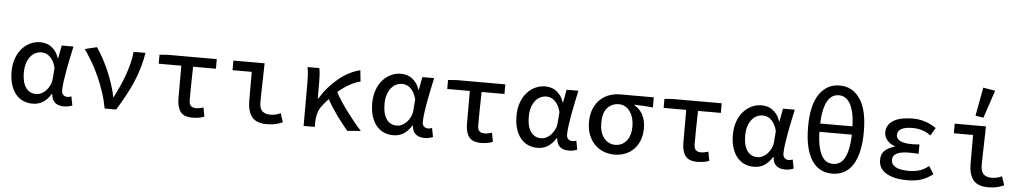

<svg xmlns="http://www.w3.org/2000/svg" viewBox="-41 -1193 8483 1591"><g transform="rotate(5 4200.0 -397.5)"><path d="M249 12Q205 12 169 -4.5Q133 -21 107.5 -52.5Q82 -84 67.5 -130.5Q53 -177 53 -237Q53 -300 71 -349Q89 -398 119 -431.5Q149 -465 188 -483Q227 -501 269 -501Q293 -501 316 -495Q339 -489 359.5 -474.5Q380 -460 397 -437Q414 -414 425 -381H428L448 -489H546Q536 -442 525 -390.5Q514 -339 505 -289Q496 -239 490 -195Q484 -151 484 -119Q484 -94 498 -81.5Q512 -69 532 -69Q540 -69 548.5 -71Q557 -73 565 -76L579 -2Q568 3 550.5 7.5Q533 12 509 12Q464 12 436.5 -10Q409 -32 405 -83H402Q371 -34 334 -11Q297 12 249 12ZM271 -70Q294 -70 316 -81Q338 -92 355.5 -111.5Q373 -131 384.5 -156Q396 -181 398 -210L405 -300Q396 -335 382 -358Q368 -381 351.5 -394.5Q335 -408 318 -413Q301 -418 286 -418Q261 -418 237.5 -407Q214 -396 195.5 -373.5Q177 -351 166 -317Q155 -283 155 -238Q155 -157 186 -113.5Q217 -70 271 -70Z M848 0Q835 -71 813 -137Q791 -203 764 -263Q737 -323 705.5 -376.5Q674 -430 641 -477L741 -501Q767 -463 793.5 -414.5Q820 -366 842.5 -313.5Q865 -261 883 -206.5Q901 -152 911 -101H915Q938 -147 960 -195.5Q982 -244 999.5 -293.5Q1017 -343 1029.5 -392Q1042 -441 1046 -489H1145Q1135 -425 1117.5 -365.5Q1100 -306 1075 -246.5Q1050 -187 1017 -126.5Q984 -66 944 0Z M1578 12Q1507 12 1478.5 -27Q1450 -66 1450 -138V-409H1262V-484L1333 -489H1738V-409H1548Q1546 -335 1545 -265Q1544 -195 1544 -132Q1544 -98 1558.5 -83.5Q1573 -69 1602 -69Q1617 -69 1631.5 -72Q1646 -75 1663 -80L1677 -5Q1658 3 1632.5 7.5Q1607 12 1578 12Z M2198 12Q2110 12 2073 -35Q2036 -82 2036 -171V-409H1876V-489H2136Q2135 -448 2134 -405Q2133 -362 2132 -320Q2131 -278 2130 -238.5Q2129 -199 2129 -165Q2129 -114 2152 -91.5Q2175 -69 2222 -69Q2239 -69 2261 -73.5Q2283 -78 2305 -89L2329 -15Q2303 -4 2272 4Q2241 12 2198 12Z M2867 9Q2847 -15 2824 -43.5Q2801 -72 2778 -104Q2755 -136 2732.5 -170.5Q2710 -205 2691 -240Q2677 -225 2663 -208Q2649 -191 2635 -173Q2616 -148 2606 -112Q2596 -76 2596 -26V0H2503V-350Q2503 -379 2501.5 -416.5Q2500 -454 2493 -489H2591Q2596 -468 2598 -437Q2600 -406 2600 -373V-236H2604Q2634 -286 2671.5 -329.5Q2709 -373 2751 -407.5Q2793 -442 2839 -466Q2885 -490 2931 -501L2941 -408Q2849 -384 2756 -304Q2776 -266 2803 -225.5Q2830 -185 2859.5 -145.5Q2889 -106 2919.5 -68.5Q2950 -31 2979 0Z M3249 12Q3205 12 3169 -4.5Q3133 -21 3107.5 -52.5Q3082 -84 3067.5 -130.5Q3053 -177 3053 -237Q3053 -300 3071 -349Q3089 -398 3119 -431.5Q3149 -465 3188 -483Q3227 -501 3269 -501Q3293 -501 3316 -495Q3339 -489 3359.5 -474.5Q3380 -460 3397 -437Q3414 -414 3425 -381H3428L3448 -489H3546Q3536 -442 3525 -390.5Q3514 -339 3505 -289Q3496 -239 3490 -195Q3484 -151 3484 -119Q3484 -94 3498 -81.5Q3512 -69 3532 -69Q3540 -69 3548.5 -71Q3557 -73 3565 -76L3579 -2Q3568 3 3550.5 7.5Q3533 12 3509 12Q3464 12 3436.5 -10Q3409 -32 3405 -83H3402Q3371 -34 3334 -11Q3297 12 3249 12ZM3271 -70Q3294 -70 3316 -81Q3338 -92 3355.5 -111.5Q3373 -131 3384.5 -156Q3396 -181 3398 -210L3405 -300Q3396 -335 3382 -358Q3368 -381 3351.5 -394.5Q3335 -408 3318 -413Q3301 -418 3286 -418Q3261 -418 3237.5 -407Q3214 -396 3195.5 -373.5Q3177 -351 3166 -317Q3155 -283 3155 -238Q3155 -157 3186 -113.5Q3217 -70 3271 -70Z M3978 12Q3907 12 3878.5 -27Q3850 -66 3850 -138V-409H3662V-484L3733 -489H4138V-409H3948Q3946 -335 3945 -265Q3944 -195 3944 -132Q3944 -98 3958.5 -83.5Q3973 -69 4002 -69Q4017 -69 4031.5 -72Q4046 -75 4063 -80L4077 -5Q4058 3 4032.5 7.5Q4007 12 3978 12Z M4449 12Q4405 12 4369 -4.5Q4333 -21 4307.5 -52.5Q4282 -84 4267.5 -130.5Q4253 -177 4253 -237Q4253 -300 4271 -349Q4289 -398 4319 -431.5Q4349 -465 4388 -483Q4427 -501 4469 -501Q4493 -501 4516 -495Q4539 -489 4559.5 -474.5Q4580 -460 4597 -437Q4614 -414 4625 -381H4628L4648 -489H4746Q4736 -442 4725 -390.5Q4714 -339 4705 -289Q4696 -239 4690 -195Q4684 -151 4684 -119Q4684 -94 4698 -81.5Q4712 -69 4732 -69Q4740 -69 4748.5 -71Q4757 -73 4765 -76L4779 -2Q4768 3 4750.5 7.5Q4733 12 4709 12Q4664 12 4636.5 -10Q4609 -32 4605 -83H4602Q4571 -34 4534 -11Q4497 12 4449 12ZM4471 -70Q4494 -70 4516 -81Q4538 -92 4555.5 -111.5Q4573 -131 4584.5 -156Q4596 -181 4598 -210L4605 -300Q4596 -335 4582 -358Q4568 -381 4551.5 -394.5Q4535 -408 4518 -413Q4501 -418 4486 -418Q4461 -418 4437.5 -407Q4414 -396 4395.5 -373.5Q4377 -351 4366 -317Q4355 -283 4355 -238Q4355 -157 4386 -113.5Q4417 -70 4471 -70Z M5088 12Q5041 12 4998.5 -4.5Q4956 -21 4924.5 -53Q4893 -85 4874.5 -131.5Q4856 -178 4856 -239Q4856 -303 4876 -350Q4896 -397 4929 -428Q4962 -459 5004.5 -474Q5047 -489 5093 -489H5373V-405Q5331 -409 5296 -411Q5261 -413 5219 -414V-410Q5264 -385 5289 -338Q5314 -291 5314 -225Q5314 -169 5296.5 -125Q5279 -81 5249 -50.5Q5219 -20 5177.5 -4Q5136 12 5088 12ZM5089 -69Q5146 -69 5182 -113Q5218 -157 5218 -234Q5218 -268 5209.5 -299.5Q5201 -331 5184.5 -355Q5168 -379 5144.5 -393Q5121 -407 5090 -407Q5033 -407 4995.5 -366.5Q4958 -326 4958 -239Q4958 -160 4995 -114.5Q5032 -69 5089 -69Z M5778 12Q5707 12 5678.5 -27Q5650 -66 5650 -138V-409H5462V-484L5533 -489H5938V-409H5748Q5746 -335 5745 -265Q5744 -195 5744 -132Q5744 -98 5758.5 -83.5Q5773 -69 5802 -69Q5817 -69 5831.5 -72Q5846 -75 5863 -80L5877 -5Q5858 3 5832.5 7.5Q5807 12 5778 12Z M6249 12Q6205 12 6169 -4.5Q6133 -21 6107.5 -52.5Q6082 -84 6067.5 -130.5Q6053 -177 6053 -237Q6053 -300 6071 -349Q6089 -398 6119 -431.5Q6149 -465 6188 -483Q6227 -501 6269 -501Q6293 -501 6316 -495Q6339 -489 6359.5 -474.5Q6380 -460 6397 -437Q6414 -414 6425 -381H6428L6448 -489H6546Q6536 -442 6525 -390.5Q6514 -339 6505 -289Q6496 -239 6490 -195Q6484 -151 6484 -119Q6484 -94 6498 -81.5Q6512 -69 6532 -69Q6540 -69 6548.5 -71Q6557 -73 6565 -76L6579 -2Q6568 3 6550.5 7.5Q6533 12 6509 12Q6464 12 6436.5 -10Q6409 -32 6405 -83H6402Q6371 -34 6334 -11Q6297 12 6249 12ZM6271 -70Q6294 -70 6316 -81Q6338 -92 6355.5 -111.5Q6373 -131 6384.5 -156Q6396 -181 6398 -210L6405 -300Q6396 -335 6382 -358Q6368 -381 6351.5 -394.5Q6335 -408 6318 -413Q6301 -418 6286 -418Q6261 -418 6237.5 -407Q6214 -396 6195.5 -373.5Q6177 -351 6166 -317Q6155 -283 6155 -238Q6155 -157 6186 -113.5Q6217 -70 6271 -70Z M6900 12Q6847 12 6804 -10Q6761 -32 6731 -77.5Q6701 -123 6684.5 -192.5Q6668 -262 6668 -357Q6668 -538 6730.5 -629.5Q6793 -721 6900 -721Q7007 -721 7069.5 -629.5Q7132 -538 7132 -357Q7132 -262 7115.5 -192.5Q7099 -123 7069 -77.5Q7039 -32 6996 -10Q6953 12 6900 12ZM6900 -640Q6873 -640 6849.5 -627Q6826 -614 6808 -584.5Q6790 -555 6779 -508Q6768 -461 6766 -393H7034Q7032 -461 7021 -508Q7010 -555 6992 -584.5Q6974 -614 6950.5 -627Q6927 -640 6900 -640ZM6900 -69Q6928 -69 6951.5 -81.5Q6975 -94 6993 -124Q7011 -154 7022 -203Q7033 -252 7035 -324H6765Q6767 -252 6778 -203Q6789 -154 6807 -124Q6825 -94 6848.5 -81.5Q6872 -69 6900 -69Z M7523 12Q7413 12 7349.5 -26.5Q7286 -65 7286 -136Q7286 -188 7317.5 -215.5Q7349 -243 7397 -256V-260Q7353 -276 7331 -305Q7309 -334 7309 -367Q7309 -401 7325 -426.5Q7341 -452 7370 -468.5Q7399 -485 7439 -493Q7479 -501 7527 -501Q7581 -501 7630.5 -485Q7680 -469 7722 -439L7684 -374Q7649 -400 7611 -411.5Q7573 -423 7531 -423Q7471 -423 7439 -405.5Q7407 -388 7407 -354Q7407 -324 7438.5 -306.5Q7470 -289 7537 -289Q7565 -289 7600 -292V-214Q7558 -217 7522 -217Q7384 -217 7384 -145Q7384 -108 7420 -87Q7456 -66 7533 -66Q7575 -66 7614.5 -77Q7654 -88 7696 -121L7737 -56Q7710 -36 7684.5 -22.5Q7659 -9 7633 -1.5Q7607 6 7580 9Q7553 12 7523 12Z M8198 12Q8110 12 8073 -35Q8036 -82 8036 -171V-409H7876V-489H8136Q8135 -448 8134 -405Q8133 -362 8132 -320Q8131 -278 8130 -238.5Q8129 -199 8129 -165Q8129 -114 8152 -91.5Q8175 -69 8222 -69Q8239 -69 8261 -73.5Q8283 -78 8305 -89L8329 -15Q8303 -4 8272 4Q8241 12 8198 12ZM8109 -559 8042 -570 8086 -807 8186 -790Z"/></g></svg>

Font: SauceCodePro Nerd Font Mono
Style: Regular
Weight: 500
Monospace: yes
Designer: Paul D. Hunt, Teo Tuominen
Foundry: Adobe Systems Incorporated
Version: Version 2.030;PS 1.000;hotconv 16.6.51;makeotf.lib2.5.65220;